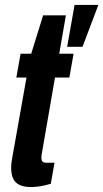

<svg xmlns="http://www.w3.org/2000/svg" viewBox="-20 -744 417 775"><path d="M105 11Q77 11 59 2.5Q41 -6 33 -23.5Q25 -41 25 -67Q25 -75 26 -85Q27 -95 29 -105L87 -431H46L63 -527H106L154 -682H246L219 -527H277L260 -431H202L149 -125Q148 -121 147.5 -115.5Q147 -110 147 -108Q147 -97 151.5 -92Q156 -87 167 -87H200L185 -2Q171 2 157 5Q143 8 130 9.5Q117 11 105 11ZM251 -555 281 -724H377L313 -555Z"/></svg>

Font: Archivo ExtraCondensed
Style: Bold Italic
Weight: 700
Width: 2
Italic angle: -10°
Designer: Hector Gatti
Foundry: Omnibus-Type
Version: Version 2.001